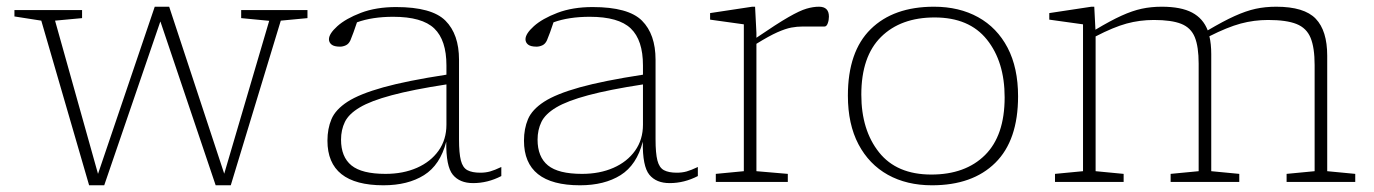

<svg xmlns="http://www.w3.org/2000/svg" viewBox="-20 -542 4092 572"><path d="M782 -480 698.5 -488V-512H896V-488L816.5 -480.5L667.5 10H622.5L458 -477.5H457.5L290.5 10H245.5L103 -480.5L23 -493V-512H224.5V-488L144 -480.5L272 -24L441 -522H484L648 -24.5Z M1389.5 3.5Q1349.5 3.5 1329 -21.5Q1308.5 -46.5 1309.5 -120Q1291.5 -50.5 1243.2 -20.2Q1195 10 1122.5 10Q955.5 10 955.5 -123Q955.5 -158.5 967.5 -187Q979.5 -215.5 1015.2 -238.8Q1051 -262 1121.8 -281.8Q1192.5 -301.5 1310 -319.5V-347Q1310 -422.5 1273.8 -457.2Q1237.5 -492 1151.5 -492Q1089 -492 1043.5 -475.5Q1038.5 -460 1033.2 -445.8Q1028 -431.5 1024 -422Q1019 -411 1010.2 -407Q1001.5 -403 993 -403Q975.5 -403 967.8 -409.2Q960 -415.5 960 -425Q960 -441.5 985 -464Q1010 -486.5 1055.2 -503.8Q1100.5 -521 1160 -521Q1266.5 -521 1307 -480.5Q1347.5 -440 1347.5 -364V-127Q1347.5 -85.5 1353 -64Q1358.5 -42.5 1372.5 -35Q1386.5 -27.5 1411 -27.5Q1426.5 -27.5 1440 -31.2Q1453.5 -35 1473.5 -44.5V-17.5Q1433 3.5 1389.5 3.5ZM996 -126Q996 -74.5 1027 -49.2Q1058 -24 1128.5 -24Q1181 -24 1222 -42Q1263 -60 1286.5 -93Q1310 -126 1310 -170.5V-290.5Q1209 -275 1146.8 -258.2Q1084.5 -241.5 1051.8 -222Q1019 -202.5 1007.5 -178.8Q996 -155 996 -126Z M1975 3.5Q1935 3.5 1914.5 -21.5Q1894 -46.5 1895 -120Q1877 -50.5 1828.8 -20.2Q1780.5 10 1708 10Q1541 10 1541 -123Q1541 -158.5 1553 -187Q1565 -215.5 1600.8 -238.8Q1636.5 -262 1707.2 -281.8Q1778 -301.5 1895.5 -319.5V-347Q1895.5 -422.5 1859.2 -457.2Q1823 -492 1737 -492Q1674.5 -492 1629 -475.5Q1624 -460 1618.8 -445.8Q1613.5 -431.5 1609.5 -422Q1604.5 -411 1595.8 -407Q1587 -403 1578.5 -403Q1561 -403 1553.2 -409.2Q1545.5 -415.5 1545.5 -425Q1545.5 -441.5 1570.5 -464Q1595.5 -486.5 1640.8 -503.8Q1686 -521 1745.5 -521Q1852 -521 1892.5 -480.5Q1933 -440 1933 -364V-127Q1933 -85.5 1938.5 -64Q1944 -42.5 1958 -35Q1972 -27.5 1996.5 -27.5Q2012 -27.5 2025.5 -31.2Q2039 -35 2059 -44.5V-17.5Q2018.5 3.5 1975 3.5ZM1581.5 -126Q1581.5 -74.5 1612.5 -49.2Q1643.5 -24 1714 -24Q1766.5 -24 1807.5 -42Q1848.5 -60 1872 -93Q1895.5 -126 1895.5 -170.5V-290.5Q1794.5 -275 1732.2 -258.2Q1670 -241.5 1637.2 -222Q1604.5 -202.5 1593 -178.8Q1581.5 -155 1581.5 -126Z M2233.5 -444V-429.5Q2295 -471.5 2329 -491Q2363 -510.5 2382.8 -516.2Q2402.5 -522 2420 -522Q2449.5 -522 2449.5 -492.5Q2449.5 -482 2446 -472.5Q2442.5 -463 2436.5 -463H2371.5Q2354.5 -463 2337.2 -459.8Q2320 -456.5 2295.8 -445.8Q2271.5 -435 2233.5 -411.5V-32L2327 -24V0H2112.5V-24L2196 -32V-469.5L2095.5 -483.5V-503L2221 -522H2229.5Z M2756.5 10Q2681.5 10 2625.2 -21.2Q2569 -52.5 2537.5 -112.2Q2506 -172 2506 -257Q2506 -388.5 2574 -455.2Q2642 -522 2762.5 -522Q2837.5 -522 2894 -490.8Q2950.5 -459.5 2981.8 -399.8Q3013 -340 3013 -255Q3013 -124 2945.2 -57Q2877.5 10 2756.5 10ZM2754.5 -22Q2856 -22 2914.5 -80Q2973 -138 2973 -252Q2973 -358 2920.2 -424Q2867.5 -490 2764.5 -490Q2663.5 -490 2604.8 -432Q2546 -374 2546 -260Q2546 -154.5 2598.8 -88.2Q2651.5 -22 2754.5 -22Z M3588.5 -380.5V-32L3672 -24V0H3467.5V-24L3551 -32V-352.5Q3551 -403 3539.5 -431.2Q3528 -459.5 3499 -471Q3470 -482.5 3417.5 -482.5Q3375.5 -482.5 3336.2 -471.8Q3297 -461 3244 -433.5V-32L3327.5 -24V0H3123V-24L3206.5 -32V-469.5L3106 -483.5V-503L3231.5 -522H3240L3243.5 -453.5Q3288.5 -480.5 3321 -495.2Q3353.5 -510 3381.5 -516Q3409.5 -522 3441 -522Q3498.5 -522 3531.5 -504.5Q3564.5 -487 3578 -451.5Q3624.5 -479 3658.2 -494.2Q3692 -509.5 3720.8 -515.8Q3749.5 -522 3782 -522Q3865.5 -522 3899.8 -486.2Q3934 -450.5 3934 -376V-32L4017.5 -24V0H3813V-24L3896.5 -32V-348Q3896.5 -400 3884.5 -429.2Q3872.5 -458.5 3842.5 -470.5Q3812.5 -482.5 3758 -482.5Q3716 -482.5 3676.2 -471.8Q3636.5 -461 3583 -434Q3588.5 -411 3588.5 -380.5Z"/></svg>

Font: Newsreader 6pt ExtraLight
Style: Regular
Weight: 275
Designer: Hugues Gentile
Foundry: Production Type
Version: Version 1.003; ttfautohint (v1.8.3)